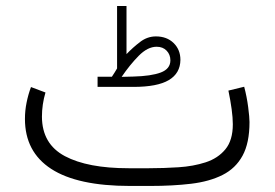

<svg xmlns="http://www.w3.org/2000/svg" viewBox="-20 -615 908 635"><path d="M350.1 -361.3Q355 -368.2 359.4 -375.7Q363.8 -383.3 367.2 -388.7V-595.2H398.4V-436Q419.4 -458 443.4 -476.3Q467.3 -494.6 495.6 -494.6Q531.7 -494.6 554.2 -472.7Q576.7 -450.7 576.7 -417Q576.2 -372.6 538.3 -350.1Q500.5 -327.6 421.4 -327.6H302.7V-361.3ZM420.9 -361.8Q480 -363.3 511.7 -375.2Q543.5 -387.2 543.5 -415.5Q543.5 -434.6 531 -447.5Q518.6 -460.4 498 -460.4Q468.3 -460.4 438.7 -430.4Q409.2 -400.4 382.3 -360.8ZM476.1 0H410.2Q236.3 0 149.4 -56.4Q62.5 -112.8 62.5 -221.7Q62.5 -249 67.9 -275.6Q73.2 -302.2 82.5 -327.1L130.4 -309.1Q118.7 -269.5 118.7 -229Q119.1 -138.7 194.6 -98.6Q270 -58.6 405.3 -58.6H472.7Q521.5 -58.6 570.3 -61.8Q619.1 -64.9 659.9 -78.1Q700.7 -91.3 725.3 -121.1Q750 -150.9 750 -204.1Q750 -225.6 746.1 -254.2Q742.2 -282.7 735.4 -315.4L787.6 -328.1Q796.4 -294.9 800.8 -260.7Q805.2 -226.6 805.2 -211.4Q805.2 -142.1 782.2 -100.1Q759.3 -58.1 716.1 -36.4Q672.9 -14.6 612.3 -7.3Q551.8 0 476.1 0Z"/></svg>

Font: Vazir Thin FD-UI
Style: Thin-FD-UI
Weight: 100
Designer: Saber Rastikerdar
Foundry: Saber Rastikerdar
Version: Version 30.1.0